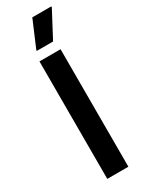

<svg xmlns="http://www.w3.org/2000/svg" viewBox="-223 -885 703 920"><g transform="rotate(-30 129.0 -425.0)"><path d="M175 -700 251.7 -845V-850H146.7L85 -705V-700ZM187.5 0V-650H70.8V0Z"/></g></svg>

Font: Familjen Grotesk Medium
Style: Regular
Weight: 500
Designer: Anders Wikstroem, Jonas Baeckman, Matilda Gysing, Kristian Moeller
Foundry: Familjen STHLM AB
Version: Version 2.000